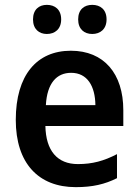

<svg xmlns="http://www.w3.org/2000/svg" viewBox="-20 -761 570 791"><path d="M116 -681C116 -641 141 -621 173 -621C206 -621 232 -641 232 -681C232 -722 206 -741 173 -741C141 -741 116 -722 116 -681ZM302 -681C302 -641 327 -621 360 -621C393 -621 419 -641 419 -681C419 -722 393 -741 360 -741C327 -741 302 -722 302 -681ZM272 -552C132 -552 45 -452 45 -267C45 -89 138 10 292 10C362 10 412 -2 462 -27V-126C408 -98 361 -85 301 -85C216 -85 169 -140 167 -242H488V-307C488 -458 408 -552 272 -552ZM273 -461C340 -461 372 -406 373 -328H169C174 -418 213 -461 273 -461Z"/></svg>

Font: Noto Sans Devanagari UI SemiCondensed SemiBold
Style: Regular
Weight: 600
Width: 4
Designer: Jelle Bosma - Monotype Design Team
Foundry: Monotype Imaging Inc.
Version: Version 2.004